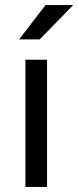

<svg xmlns="http://www.w3.org/2000/svg" viewBox="-20 -735 308 755"><path d="M80 0V-500H165V0ZM55 -580 159 -715H268L136 -580Z"/></svg>

Font: Share
Style: Regular
Weight: 400
Designer: Ralph du Carrois
Version: Version 1.002